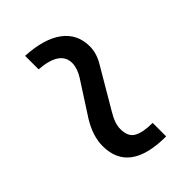

<svg xmlns="http://www.w3.org/2000/svg" viewBox="-15 -618 530 530"><g transform="rotate(45 250.0 -353.0)"><path d="M139.2 -371.1Q91.8 -371.1 85.9 -293H33.2Q37.1 -363.3 64.5 -400.4Q92.3 -438 141.1 -438Q168 -438 194.8 -421.9L312 -353Q340.3 -335.9 361.8 -335.9Q392.1 -335.9 402.3 -354.5Q413.1 -373.5 413.1 -411.1H465.8Q465.8 -268.1 360.8 -268.1Q321.8 -268.1 279.8 -293.9L182.1 -356.9Q159.2 -371.1 139.2 -371.1Z"/></g></svg>

Font: Miedinger*
Style: Book
Weight: 400
Version: Version 001.000